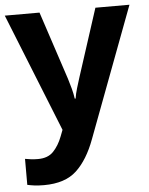

<svg xmlns="http://www.w3.org/2000/svg" viewBox="-55 -591 681 876"><g transform="rotate(-5 285.5 -153.0)"><path d="M0 -546H159L262 -234Q269 -212 275.5 -187.5Q282 -163 285 -141H289Q292 -162 299.5 -187Q307 -212 314 -234L415 -546H571L347 50Q313 142 260.5 191Q208 240 111 240Q85 240 66.5 237.5Q48 235 35 232V113Q45 115 61 117Q77 119 94 119Q140 119 165 92.5Q190 66 205 27L217 -4Z"/></g></svg>

Font: Noto Sans Khmer UI
Style: Bold
Weight: 700
Designer: Danh Hong and the Monotype Design Team
Foundry: Monotype Imaging Inc.
Version: Version 2.002; ttfautohint (v1.8.4.7-5d5b)